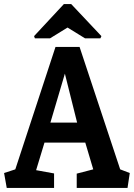

<svg xmlns="http://www.w3.org/2000/svg" viewBox="-25 -921 658 941"><path d="M8 0 -5 -73 50 -91 247 -691H365L564 -91L611 -73L600 0H351V-70L432 -91L393 -222H193L152 -87L240 -71V0ZM222 -320H353L293 -560ZM146 -733 142 -744 288 -901H324L472 -744L467 -733H392L306 -786L220 -733Z"/></svg>

Font: Kreon Light SemiBold
Style: Regular
Weight: 600
Version: Version 2.002